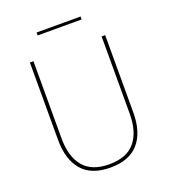

<svg xmlns="http://www.w3.org/2000/svg" viewBox="-142 -874 868 985"><g transform="rotate(-20 292.5 -381.5)"><path d="M292.5 9Q189 9 138 -50Q87 -109 87 -217.5V-639H106.5V-217.5Q106.5 -118 152 -63.5Q197.5 -9 292.5 -9Q388 -9 433.2 -63.5Q478.5 -118 478.5 -217.5V-639H498V-217.5Q498 -109 446.8 -50Q395.5 9 292.5 9ZM172 -756V-772H412V-756Z"/></g></svg>

Font: Anek Latin Medium Thin
Style: Regular
Weight: 250
Version: Version 1.003